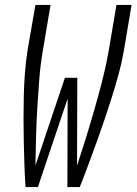

<svg xmlns="http://www.w3.org/2000/svg" viewBox="-20 -755 551 775"><path d="M83 0Q80 -46 78.5 -91.5Q77 -137 76 -182.5Q75 -228 75 -274Q75 -320 76 -366Q77 -412 80.5 -458.5Q84 -505 91 -551L123 -735H184L153 -551Q143 -493 138.5 -434.5Q134 -376 130.5 -318Q127 -260 125.5 -202.5Q124 -145 123 -87L242 -441H292L291 -87Q310 -144 328 -202Q346 -260 362.5 -318Q379 -376 394 -434.5Q409 -493 419 -551L450 -735H511L480 -551Q472 -504 459.5 -458Q447 -412 432.5 -366Q418 -320 402.5 -274Q387 -228 370.5 -182.5Q354 -137 337 -91Q320 -45 302 0H252L253 -357L133 0Z"/></svg>

Font: iosevka_custom_sans_ss08 Light
Style: Italic
Weight: 300
Italic angle: -10°
Designer: Belleve Invis
Foundry: Belleve Invis
Version: Version 10.3.0; ttfautohint (v1.8.3)